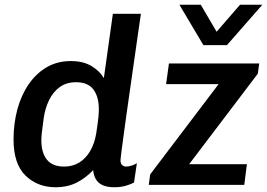

<svg xmlns="http://www.w3.org/2000/svg" viewBox="-20 -778 1124 808"><path d="M214 10Q138 10 87.5 -39Q37 -88 37 -191Q37 -258 53 -317.5Q69 -377 100.5 -423Q132 -469 176.5 -495Q221 -521 278 -521Q331 -521 366 -499.5Q401 -478 417 -449L455 -720H573Q568 -686 561 -637.5Q554 -589 546 -532.5Q538 -476 529.5 -417.5Q521 -359 513.5 -305Q506 -251 500 -207Q494 -163 490.5 -135.5Q487 -108 487 -104Q487 -90 494 -83.5Q501 -77 511 -77Q522 -77 535 -81.5Q548 -86 556 -91L544 -10Q532 -3 510 3.5Q488 10 461 10Q431 10 411.5 1Q392 -8 383 -24.5Q374 -41 372 -62Q341 -29 302.5 -9.5Q264 10 214 10ZM250 -77Q286 -77 313.5 -94Q341 -111 359.5 -142.5Q378 -174 385 -217Q392 -263 394 -283.5Q396 -304 396 -318Q396 -371 373 -401.5Q350 -432 300 -432Q260 -432 232 -412Q204 -392 187 -357.5Q170 -323 164 -281Q158 -238 156 -219.5Q154 -201 154 -188Q154 -135 177.5 -106Q201 -77 250 -77ZM606 0 612 -44 900 -424H679L691 -511H1071L1065 -468L776 -87H1019L1008 0ZM1084 -758 935 -588H836L735 -758H825L917 -601H854L990 -758Z"/></svg>

Font: Chivo Medium
Style: Italic
Weight: 500
Italic angle: -8.05°
Designer: Hector Gatti
Foundry: Omnibus-Type
Version: Version 2.002